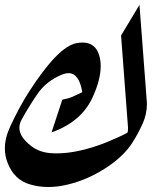

<svg xmlns="http://www.w3.org/2000/svg" viewBox="-21 -750 610 769"><path d="M488.3 -217.8Q491.7 -220.7 491.7 -232.9V-239.3L463.9 -607.9L537.6 -730.5L566.9 -344.2Q567.4 -338.9 567.4 -333.5Q567.4 -293.5 550.8 -255.9Q531.7 -213.4 507.8 -176.3Q470.7 -120.1 398.2 -74.2Q325.7 -28.3 248 -10.3Q209 -1 172.4 -1Q136.7 -1 103 -10.3Q35.6 -27.8 8.8 -99.6Q-1.5 -126.5 -1.5 -155.3Q-1.5 -197.8 20.5 -244.6Q57.1 -323.2 94.2 -380.9Q210.9 -563 285.2 -577.1Q297.9 -579.6 309.1 -579.6Q362.3 -579.6 377 -525.9Q382.3 -506.8 382.3 -485.4Q382.3 -431.6 350.6 -361.8Q306.2 -262.7 185.5 -219.7L228.5 -350.6Q256.3 -356.4 269.5 -362.5Q282.7 -368.7 308.6 -380.9Q295.9 -457 253.4 -457Q242.2 -457 228.5 -451.7Q164.6 -425.8 128.9 -373.5Q94.2 -323.2 65.4 -270.5Q56.6 -254.4 56.6 -238.3Q56.6 -201.7 103.5 -165.5Q138.7 -137.7 190.9 -136.2Q197.3 -135.7 203.6 -135.7Q249.5 -135.7 297.9 -146.5Q352.5 -158.7 403.8 -179.4Q455.1 -200.2 488.3 -217.8Z"/></svg>

Font: Aref Ruqaa
Style: Regular
Weight: 400
Designer: Abdullah Aref
Version: Version 1.002